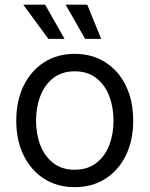

<svg xmlns="http://www.w3.org/2000/svg" viewBox="-20 -774 628 806"><path d="M293.5 11.7Q220.7 11.7 165.5 -23.4Q110.4 -58.6 79.3 -121.6Q48.3 -184.6 48.3 -267.1Q48.3 -351.1 79.3 -414.3Q110.4 -477.5 165.5 -512.7Q220.7 -547.9 293.5 -547.9Q366.7 -547.9 422.1 -512.7Q477.5 -477.5 508.3 -414.3Q539.1 -351.1 539.1 -267.1Q539.1 -184.6 508.3 -121.6Q477.5 -58.6 422.1 -23.4Q366.7 11.7 293.5 11.7ZM293.5 -61.5Q347.7 -61.5 384 -89.6Q420.4 -117.7 438.5 -164.3Q456.5 -210.9 456.5 -267.1Q456.5 -323.7 438.5 -370.8Q420.4 -418 384 -446.3Q347.7 -474.6 293.5 -474.6Q239.7 -474.6 203.6 -446.3Q167.5 -418 149.4 -371.1Q131.3 -324.2 131.3 -267.1Q131.3 -210.9 149.4 -164.3Q167.5 -117.7 203.6 -89.6Q239.7 -61.5 293.5 -61.5ZM337.4 -610.8 255.4 -754.4H346.2L404.8 -610.8ZM183.1 -610.8 77.6 -754.4H169.4L251 -610.8Z"/></svg>

Font: V-Inter
Style: Regular-375
Weight: 375
Designer: Rasmus Andersson
Foundry: rsms
Version: Version 4.000;git-4146feb